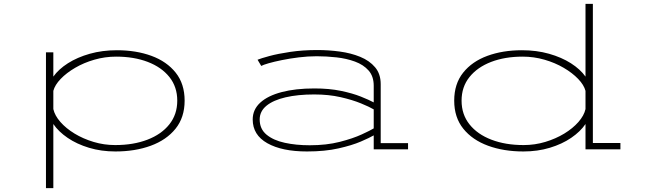

<svg xmlns="http://www.w3.org/2000/svg" viewBox="-20 -770 3340 990"><path d="M217 200V-500H255V-375Q282 -413 330.2 -443.8Q378.5 -474.5 443 -492.8Q507.5 -511 583 -511Q682 -511 761 -482Q840 -453 886 -395.2Q932 -337.5 932 -251Q932 -164.5 885 -106.2Q838 -48 757.2 -18.5Q676.5 11 575 11Q502 11 439 -8Q376 -27 328.8 -59.2Q281.5 -91.5 255 -130.5V200ZM579 -478Q521 -478 466.5 -462.2Q412 -446.5 367.2 -420.2Q322.5 -394 292.8 -363Q263 -332 255 -301.5V-207.5Q262.5 -174 291.5 -141Q320.5 -108 364.5 -81.2Q408.5 -54.5 462.5 -38.2Q516.5 -22 574 -22Q668 -22 740.2 -49.8Q812.5 -77.5 853.2 -128.8Q894 -180 894 -251Q894 -322 853.5 -372.8Q813 -423.5 741.8 -450.8Q670.5 -478 579 -478Z M1563 11Q1434 11 1358.5 -31.5Q1283 -74 1283 -154Q1283 -205 1322 -240.8Q1361 -276.5 1432.5 -295.2Q1504 -314 1601 -314Q1677.5 -314 1737.8 -301.5Q1798 -289 1840.5 -272Q1883 -255 1907 -242V-328Q1907 -376.5 1880.5 -406.5Q1854 -436.5 1810.2 -452.5Q1766.5 -468.5 1715 -474.2Q1663.5 -480 1613 -480Q1567.5 -480 1521 -474.2Q1474.5 -468.5 1434 -460.2Q1393.5 -452 1365 -443.8Q1336.5 -435.5 1327 -430L1308 -462Q1324.5 -469 1368.8 -481Q1413 -493 1477 -502.5Q1541 -512 1617 -512Q1674.5 -512 1732 -504.2Q1789.5 -496.5 1837.2 -477Q1885 -457.5 1914 -423.2Q1943 -389 1943 -336V-32H2084V0H1907V-72Q1886.5 -60 1840.8 -40.2Q1795 -20.5 1725.2 -4.8Q1655.5 11 1563 11ZM1577 -21Q1663.5 -21 1731.8 -38.5Q1800 -56 1845 -76.8Q1890 -97.5 1907 -108V-206Q1885 -219 1841.2 -237Q1797.5 -255 1736.2 -269Q1675 -283 1600 -283Q1515.5 -283 1452.2 -268.2Q1389 -253.5 1354 -224.8Q1319 -196 1319 -154Q1319 -105 1354.2 -75.8Q1389.5 -46.5 1448 -33.8Q1506.5 -21 1577 -21Z M2679 11Q2577.5 11 2496.8 -18.5Q2416 -48 2369 -106.2Q2322 -164.5 2322 -251Q2322 -337.5 2368 -395.2Q2414 -453 2493 -482Q2572 -511 2671 -511Q2746.5 -511 2811 -492.8Q2875.5 -474.5 2923.8 -443.8Q2972 -413 2999 -375V-750H3037V-32.5H3179V0H2999V-130.5Q2972.5 -91.5 2925.2 -59.2Q2878 -27 2815 -8Q2752 11 2679 11ZM2360 -251Q2360 -180 2400.8 -128.8Q2441.5 -77.5 2513.8 -49.8Q2586 -22 2680 -22Q2737.5 -22 2791.5 -38.2Q2845.5 -54.5 2889.5 -81.2Q2933.5 -108 2962.5 -141Q2991.5 -174 2999 -207.5V-301.5Q2991 -332 2961.2 -363Q2931.5 -394 2886.8 -420.2Q2842 -446.5 2787.5 -462.2Q2733 -478 2675 -478Q2583.5 -478 2512.5 -450.8Q2441.5 -423.5 2400.8 -372.8Q2360 -322 2360 -251Z"/></svg>

Font: Trispace Expanded Thin
Style: Regular
Weight: 100
Width: 7
Designer: Tyler Finck
Foundry: Etcetera Type Company
Version: Version 1.210; ttfautohint (v1.8.3)